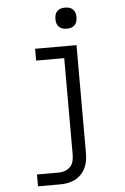

<svg xmlns="http://www.w3.org/2000/svg" viewBox="-62 -781 674 1035"><g transform="rotate(-5 275.0 -263.5)"><path d="M219 210H101V146H219Q236 146 253 140Q270 134 282 121Q294 108 298 90.5Q302 73 302 55V-466H150V-530H374V55Q374 76 370.5 96.5Q367 117 357.5 136Q348 155 333 170Q318 185 299.5 194Q281 203 260.5 206.5Q240 210 219 210ZM330 -623Q318 -623 307 -626Q296 -629 287.5 -637.5Q279 -646 276 -657Q273 -668 273 -680Q273 -692 276 -703Q279 -714 287.5 -722.5Q296 -731 307 -734Q318 -737 330 -737Q342 -737 353 -734Q364 -731 372.5 -722.5Q381 -714 384 -703Q387 -692 387 -680Q387 -668 384 -657Q381 -646 372.5 -637.5Q364 -629 353 -626Q342 -623 330 -623Z"/></g></svg>

Font: Lode
Style: Regular
Weight: 400
Monospace: yes
Designer: Belleve Invis
Foundry: Belleve Invis
Version: Version 29.2.0; ttfautohint (v1.8.3)